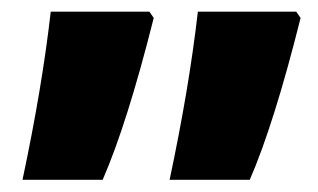

<svg xmlns="http://www.w3.org/2000/svg" viewBox="-20 -652 539 325"><path d="M232.9 -632.3 240.2 -621.6Q195.3 -442.9 153.8 -347.7H18.1Q51.3 -503.9 65.9 -632.3ZM481.4 -632.3 488.8 -621.6Q443.8 -441.9 402.8 -347.7H267.1Q300.3 -503.9 314.9 -632.3Z"/></svg>

Font: Open Sans Hebrew Extra Bold
Style: Regular
Weight: 800
Foundry: Ascender Corporation, Yanek Iontef
Version: Version 2.001;PS 002.001;hotconv 1.0.70;makeotf.lib2.5.58329